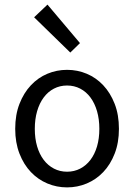

<svg xmlns="http://www.w3.org/2000/svg" viewBox="-20 -801 582 833"><path d="M271 12Q226 12 185.5 -5Q145 -22 114 -54.5Q83 -87 64.5 -134.5Q46 -182 46 -242Q46 -303 64.5 -350.5Q83 -398 114 -431Q145 -464 185.5 -481Q226 -498 271 -498Q316 -498 356.5 -481Q397 -464 428 -431Q459 -398 477.5 -350.5Q496 -303 496 -242Q496 -182 477.5 -134.5Q459 -87 428 -54.5Q397 -22 356.5 -5Q316 12 271 12ZM271 -56Q302 -56 328 -69.5Q354 -83 372.5 -107.5Q391 -132 401 -166Q411 -200 411 -242Q411 -284 401 -318.5Q391 -353 372.5 -378Q354 -403 328 -416.5Q302 -430 271 -430Q240 -430 214 -416.5Q188 -403 169.5 -378Q151 -353 141 -318.5Q131 -284 131 -242Q131 -200 141 -166Q151 -132 169.5 -107.5Q188 -83 214 -69.5Q240 -56 271 -56ZM285 -573 128 -726 186 -781 327 -614Z"/></svg>

Font: Source Sans Pro
Style: Regular
Weight: 400
Designer: Paul D. Hunt
Foundry: Adobe Systems Incorporated
Version: Version 2.021;PS 2.000;hotconv 1.0.86;makeotf.lib2.5.63406